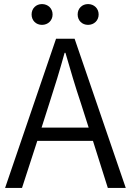

<svg xmlns="http://www.w3.org/2000/svg" viewBox="-20 -922 641 942"><path d="M412 -800C441 -800 464 -821 464 -851C464 -881 441 -902 412 -902C383 -902 361 -881 361 -851C361 -821 383 -800 412 -800ZM186 -800C215 -800 238 -821 238 -851C238 -881 215 -902 186 -902C157 -902 135 -881 135 -851C135 -821 157 -800 186 -800ZM184 -296 222 -415C249 -498 273 -576 297 -663H301C326 -577 349 -498 377 -415L415 -296ZM509 0H597L346 -732H255L5 0H88L163 -231H436Z"/></svg>

Font: Noto Sans CJK JP DemiLight
Style: Regular
Weight: 350
Designer: Ryoko NISHIZUKA (kana & ideographs); Paul D. Hunt (Latin, Greek & Cyrillic); Wenlong ZHANG (bopomofo); Sandoll Communica
Foundry: Adobe Systems Incorporated
Version: Version 1.004;PS 1.004;hotconv 1.0.82;makeotf.lib2.5.63406